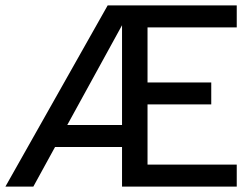

<svg xmlns="http://www.w3.org/2000/svg" viewBox="-20 -688 931 708"><path d="M0 0 377 -668H853V-587H524V-384H759V-303H524V-81H853V0H430V-146H183L103 0ZM228 -227H430V-595Z"/></svg>

Font: Atkinson Hyperlegible Next
Style: Regular
Weight: 400
Designer: Elliott Scott, Megan Eiswerth, Linus Boman, Theodore Petrosky, Letters from Sweden
Foundry: Applied Design Works, Letters from Sweden
Version: Version 2.001